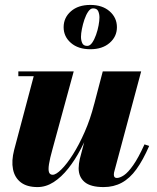

<svg xmlns="http://www.w3.org/2000/svg" viewBox="-20 -750 636 780"><path d="M132.5 10Q89.5 10 64.5 -9.2Q39.5 -28.5 32.8 -62.5Q26 -96.5 37.5 -141L117 -440.5H54.5V-460H279.5L193.5 -145Q182.5 -106 179 -83Q175.5 -60 179.2 -50Q183 -40 194 -40Q207.5 -40 229.5 -61.8Q251.5 -83.5 276.2 -122.5Q301 -161.5 324 -213.8Q347 -266 362.5 -327H378Q366.5 -282 348.8 -235Q331 -188 308 -144.2Q285 -100.5 257.2 -65.5Q229.5 -30.5 198 -10.2Q166.5 10 132.5 10ZM401 10Q348 10 323.8 -10.5Q299.5 -31 299.5 -66.5Q299.5 -75 300.8 -85Q302 -95 304 -103.5L397.5 -460H553.5L445.5 -57.5Q444 -53 443.2 -48.5Q442.5 -44 442.5 -40.5Q442.5 -27 454.5 -27Q467 -27 483.8 -38.2Q500.5 -49.5 521.2 -79Q542 -108.5 567 -163.5L586 -157Q561 -99.5 534.2 -62.5Q507.5 -25.5 474.8 -7.8Q442 10 401 10ZM347 -550Q297.5 -550 268 -575.8Q238.5 -601.5 238.5 -639.5Q238.5 -678 268 -704Q297.5 -730 347 -730Q396 -730 425.5 -704Q455 -678 455 -639.5Q455 -601.5 425.5 -575.8Q396 -550 347 -550ZM334.5 -563.5Q345.5 -563.5 354.5 -576.5Q363.5 -589.5 370.2 -608.5Q377 -627.5 380.5 -646.8Q384 -666 384 -679Q384 -693 379 -704.5Q374 -716 358 -716Q347.5 -716 338.5 -703Q329.5 -690 323 -670.8Q316.5 -651.5 312.8 -632.5Q309 -613.5 309 -600.5Q309 -586.5 314 -575Q319 -563.5 334.5 -563.5Z"/></svg>

Font: Bodoni Moda 11pt ExtraBold
Style: Italic
Weight: 800
Italic angle: -13°
Version: Version 2.004